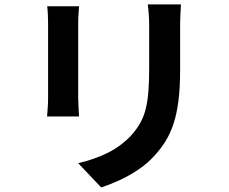

<svg xmlns="http://www.w3.org/2000/svg" viewBox="-20 -796 1040 873"><path d="M802.8 -776.1Q801.8 -755.4 800.4 -730.7Q799 -705.9 799 -675.8Q799 -650.1 799 -613Q799 -575.9 799 -539.3Q799 -502.7 799 -478Q799 -397.8 791.4 -337.9Q783.8 -278 768.9 -233.2Q754 -188.5 732.5 -153.8Q711 -119.1 682.6 -88.5Q650.1 -52.1 607.2 -23.6Q564.4 4.9 520.8 24.5Q477.3 44.2 440.3 56.4L335.5 -54Q410.2 -71.3 470.6 -101.5Q531 -131.8 576.4 -180.2Q602.1 -208.8 618.3 -238Q634.5 -267.3 643 -302.5Q651.5 -337.8 654.9 -382.7Q658.3 -427.6 658.3 -486.4Q658.3 -512.1 658.3 -548Q658.3 -583.9 658.3 -619.1Q658.3 -654.2 658.3 -675.8Q658.3 -705.9 656.5 -730.7Q654.7 -755.4 651.9 -776.1ZM339.4 -767.5Q338.4 -750.3 337 -732.6Q335.6 -714.9 335.6 -691.2Q335.6 -680.2 335.6 -655.1Q335.6 -630 335.6 -596.6Q335.6 -563.2 335.6 -526.8Q335.6 -490.4 335.6 -456Q335.6 -421.5 335.6 -394.5Q335.6 -367.4 335.6 -353.4Q335.6 -334.4 337 -309.3Q338.4 -284.1 339.4 -266.3H194Q195.2 -280.2 197 -305.9Q198.7 -331.6 198.7 -354.2Q198.7 -368.2 198.7 -395.2Q198.7 -422.3 198.7 -456.7Q198.7 -491.2 198.7 -527.6Q198.7 -563.9 198.7 -597Q198.7 -630 198.7 -655.1Q198.7 -680.2 198.7 -691.2Q198.7 -705 197.7 -727.6Q196.7 -750.3 194.7 -767.5Z"/></svg>

Font: Noto Sans HK Thin
Style: Regular
Weight: 100
Designer: Ryoko NISHIZUKA 西塚涼子 (kana, bopomofo & ideographs); Paul D. Hunt (Latin, Greek & Cyrillic); Sandoll Communications 산돌커뮤니
Foundry: Adobe
Version: Version 2.004-H2;hotconv 1.0.118;makeotfexe 2.5.65603